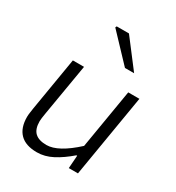

<svg xmlns="http://www.w3.org/2000/svg" viewBox="-196 -939 985 1072"><g transform="rotate(30 297.0 -403.0)"><path d="M59 -131Q59 -144 61.5 -160Q64 -176 66 -191L123 -532H195L139 -201Q132 -161 132 -145Q132 -95 156.5 -72Q181 -49 231 -49Q306 -49 416 -150L480 -532H552L463 0H404L410 -83H405Q353 -38 304 -12.5Q255 13 205 13Q132 13 95.5 -24Q59 -61 59 -131ZM236 -810 240 -819H319L455 -641H396Z"/></g></svg>

Font: Nebula Sans Book
Style: Regular
Weight: 400
Italic angle: -9°
Designer: Paul D. Hunt for Adobe (as Source Sans)
Foundry: Nebula Entertainment & Broadcasting LLC
Version: Version 1.010